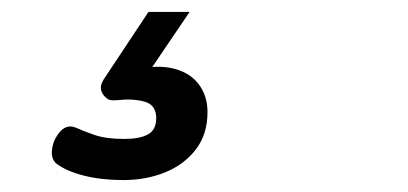

<svg xmlns="http://www.w3.org/2000/svg" viewBox="-20 -33 685 322"><path d="M187 269Q150 269 120.5 261.5Q91 254 74 241Q66 233 67 220.5Q68 208 73 199Q80 186 88.5 181.5Q97 177 107 181Q120 187 139 193.5Q158 200 189 200Q214 200 228 192.5Q242 185 242 165Q242 143 222.5 137.5Q203 132 176 135Q165 136 160.5 133Q156 130 152 124Q148 117 149.5 110.5Q151 104 156 97L229 -13H298L218 105L189 89Q233 75 264 80.5Q295 86 311.5 106Q328 126 328 155Q328 192 308.5 217.5Q289 243 257 256Q225 269 187 269Z"/></svg>

Font: Playwrite RO
Style: Regular
Weight: 400
Designer: Veronika Burian, José Scaglione
Foundry: TypeTogether
Version: Version 1.002